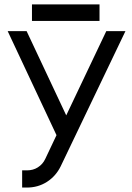

<svg xmlns="http://www.w3.org/2000/svg" viewBox="-20 -845 603 874"><path d="M15 -703.2 237.2 -229.7 186.3 -122.2Q175 -97.5 152 -83Q130.8 -69.5 102.2 -69.5H80.8V8.8H102.2Q153.3 8.8 193.8 -17.2Q234.3 -43.2 256.2 -87.8L551 -703.2H463.8L281.5 -319.8L101.2 -703.2ZM125.5 -749.8H433V-825H125.5Z"/></svg>

Font: Unageo Variable
Style: Regular
Weight: 300
Designer: Richard Sepsi
Foundry: Richard Sepsi
Version: Version 2.200